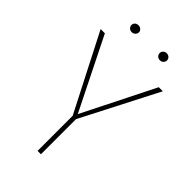

<svg xmlns="http://www.w3.org/2000/svg" viewBox="-260 -958 1044 1044"><g transform="rotate(45 262.5 -436.0)"><path d="M55.2 -710.9 261.7 -295.9 469.7 -710.9H501L274.4 -270V0H248.5V-270L22.5 -710.9ZM125.5 -845.7Q125.5 -856 133.3 -863.5Q141.1 -871.1 153.8 -871.1Q165.5 -871.1 174.1 -863.5Q182.6 -856 182.6 -845.7Q182.6 -834.5 174.1 -826.4Q165.5 -818.4 153.8 -818.4Q141.1 -818.4 133.3 -826.4Q125.5 -834.5 125.5 -845.7ZM341.8 -845.7Q341.8 -856.4 349.9 -864.3Q357.9 -872.1 369.6 -872.1Q382.3 -872.1 390.4 -864.3Q398.4 -856.4 398.4 -845.7Q398.4 -834.5 390.4 -826.4Q382.3 -818.4 369.6 -818.4Q357.9 -818.4 349.9 -826.4Q341.8 -834.5 341.8 -845.7Z"/></g></svg>

Font: Roboto Condensed Thin
Style: Regular
Weight: 250
Width: 3
Designer: Christian Robertson
Foundry: Google
Version: Version 3.009; 2024